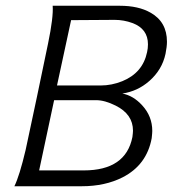

<svg xmlns="http://www.w3.org/2000/svg" viewBox="-20 -646 618 667"><path d="M555 -459Q543 -403 498 -364Q458 -329 405 -321Q443 -314 474 -280Q509 -242 509 -191Q509 -184 507 -166Q490 -73 406 -30Q345 1 264 1H30Q48 -36 69 -125L108 -308Q134 -432 147 -495Q166 -587 163 -626H396Q461 -626 503 -602Q560 -570 560 -501Q560 -484 555 -459ZM491 -465Q494 -478 494 -492Q494 -546 440 -566Q410 -577 378 -577L227 -576L178 -349H329Q368 -349 405 -364Q476 -393 491 -465ZM440 -170Q442 -186 442 -192Q442 -249 382 -279Q344 -298 314 -298H168L116 -54H271Q417 -54 440 -170Z"/></svg>

Font: GFS Neohellenic Rg
Style: Italic
Weight: 400
Italic angle: -12°
Designer: Takis Katsoulidis and George D. Matthiopoulos
Foundry: Takis Katsoulidis and George D. Matthiopoulos
Version: Version 1.0